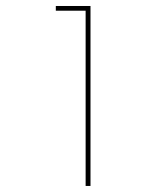

<svg xmlns="http://www.w3.org/2000/svg" viewBox="-20 -615 556 635"><path d="M263.2 0H279.3V-595.2H164.6V-579.6H263.2Z"/></svg>

Font: Now Thin
Style: Regular
Weight: 100
Designer: Alfredo Marco Pradil
Foundry: Alfredo Marco Pradil
Version: Version 1.200;hotconv 1.0.109;makeotfexe 2.5.65596